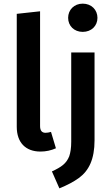

<svg xmlns="http://www.w3.org/2000/svg" viewBox="-20 -817 616 1054"><path d="M434 -797C387 -797 354 -763 354 -719C354 -675 387 -642 434 -642C482 -642 515 -675 515 -719C515 -763 482 -797 434 -797ZM202 15C232 15 260 9 287 -3L260 -93C250 -90 240 -88 230 -88C210 -88 200 -100 200 -125V-755L72 -741V-121C72 -34 121 15 202 15ZM499 -529H371V-39C371 -6 367 21 360 41C344 81 317 100 265 124L306 217C350 199 386 180 413 160C468 120 499 57 499 -47Z"/></svg>

Font: Fira Sans Medium
Style: Regular
Weight: 500
Designer: Carrois Corporate & Edenspiekermann AG
Foundry: Carrois Corporate GbR & Edenspiekermann AG
Version: Version 4.203